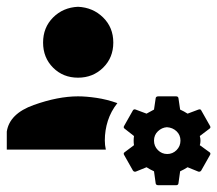

<svg xmlns="http://www.w3.org/2000/svg" viewBox="-20 -651 640 566"><path d="M210 -631Q166 -629 136.5 -599.5Q107 -570 107 -525.5Q107 -481 136.5 -451.5Q166 -422 210 -422Q254 -422 284 -451.5Q314 -481 314 -525.5Q314 -570 284 -599.5Q254 -629 210 -631ZM210 -367Q151 -367 79.5 -341.5Q8 -316 0 -263V-210H292Q289 -223 289 -237Q289 -267 298 -295Q307 -323 326 -347Q295 -358 264.5 -362.5Q234 -367 210 -367ZM447 -367Q440 -367 439 -362L434 -328Q423 -322 412 -316L380 -328Q375 -330 372 -326L346 -280Q343 -275 347 -272L375 -250Q374 -243 374 -236Q374 -229 375 -223L347 -202Q343 -199 346 -194L372 -148Q375 -144 380 -145L412 -158Q423 -151 434 -146L439 -110Q440 -105 447 -105H499Q505 -105 506 -110L511 -146Q522 -151 533 -158L565 -145Q570 -144 573 -148L599 -194Q602 -199 598 -202L569 -223Q571 -229 571 -236Q571 -243 569 -250L598 -272Q602 -275 599 -280L573 -326Q571 -330 565 -328L533 -316Q522 -323 511 -328L506 -362Q505 -367 499 -367ZM472 -276Q489 -275 500.5 -264Q512 -253 512 -236.5Q512 -220 500.5 -208.5Q489 -197 473 -197Q457 -197 445.5 -208.5Q434 -220 434 -236.5Q434 -253 445.5 -264Q457 -275 472 -276Z"/></svg>

Font: JetBrainsMono NF
Style: Regular
Weight: 400
Monospace: yes
Designer: Philipp Nurullin, Konstantin Bulenkov
Foundry: JetBrains
Version: Version 1.0.2; ttfautohint (v1.8.3)